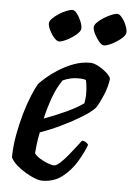

<svg xmlns="http://www.w3.org/2000/svg" viewBox="-52 -750 548 789"><g transform="rotate(5 222.0 -355.0)"><path d="M151 0Q136 0 109.5 -12Q83 -24 57 -43.5Q31 -63 20 -84Q20 -128 28.5 -175.5Q37 -223 49.5 -266.5Q62 -310 76 -343.5Q90 -377 100 -394Q110 -405 130 -422.5Q150 -440 178.5 -458Q207 -476 239.5 -488Q272 -500 307 -500Q322 -500 342 -489Q362 -478 377 -464Q392 -450 393 -441Q389 -408 374.5 -373.5Q360 -339 347 -319Q330 -300 293.5 -277.5Q257 -255 212.5 -233.5Q168 -212 125 -197Q119 -168 116.5 -146Q114 -124 113 -110Q119 -100 135 -90Q151 -80 168 -73.5Q185 -67 195 -67Q205 -67 221 -82Q237 -97 254 -118Q271 -139 284 -156Q297 -173 301 -178Q310 -178 317.5 -173Q325 -168 327 -163Q315 -130 292 -92Q269 -54 234.5 -27Q200 0 151 0ZM136 -255Q183 -272 227 -292.5Q271 -313 297 -332Q298 -338 299.5 -349Q301 -360 301 -368Q301 -402 295 -428Q286 -431 278 -431.5Q270 -432 261 -432Q232 -432 200 -418Q177 -386 161.5 -342.5Q146 -299 136 -255ZM356 -576Q347 -576 336 -589Q325 -602 316.5 -618.5Q308 -635 308 -647Q308 -656 319 -667Q330 -678 346 -688Q362 -698 377 -704Q392 -710 400 -710Q409 -710 419.5 -697Q430 -684 437 -667Q444 -650 444 -638Q444 -626 427 -611.5Q410 -597 389 -586.5Q368 -576 356 -576ZM171 -576Q162 -576 150.5 -589Q139 -602 131 -618.5Q123 -635 123 -647Q123 -656 134 -667Q145 -678 160.5 -688Q176 -698 191.5 -704Q207 -710 214 -710Q224 -710 234 -697Q244 -684 251 -667Q258 -650 258 -638Q258 -626 241 -611.5Q224 -597 203 -586.5Q182 -576 171 -576Z"/></g></svg>

Font: Texturina 72pt 72pt SemiBold
Style: Italic
Weight: 600
Italic angle: -11°
Designer: Guillermo Torres Carreño
Foundry: Omnibus-Type
Version: Version 1.002; ttfautohint (v1.8.3)